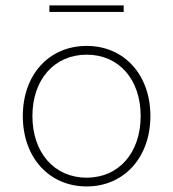

<svg xmlns="http://www.w3.org/2000/svg" viewBox="-20 -664 622 690"><path d="M291.5 6C426 6 520.5 -98.5 520.5 -247C520.5 -395 426.5 -499 291.5 -499C155.5 -499 62 -395 62 -247C62 -98 156.5 6 291.5 6ZM96.5 -247C96.5 -378 175 -467.5 291.5 -467.5C407.5 -467.5 485.5 -378.5 485.5 -247C485.5 -115.5 407.5 -25.5 291.5 -25.5C175 -25.5 96.5 -115.5 96.5 -247ZM157.5 -621H424.5V-644.5H157.5Z"/></svg>

Font: HK Grotesk ExtraLight
Style: Regular
Weight: 200
Designer: Alfredo Marco Pradil
Foundry: Hanken Design Co.
Version: Version 3.001;FEAKit 1.0